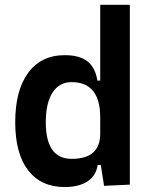

<svg xmlns="http://www.w3.org/2000/svg" viewBox="-20 -752 626 782"><path d="M243.2 9.8Q147.5 9.8 94.7 -58.3Q42 -126.5 42 -253.9Q42 -384.3 95 -455.8Q147.9 -527.3 244.1 -527.3Q304.7 -527.3 336.7 -501.7Q368.7 -476.1 376.5 -423.8H388.2V-732.4H508.8V0L403.8 4.9L390.6 -80.1H377.9Q371.1 -35.6 335.9 -12.9Q300.8 9.8 243.2 9.8ZM166.5 -253.9Q166.5 -105 272 -105Q388.2 -105 388.2 -207.5V-273.9Q388.2 -417.5 271.5 -417.5Q221.2 -417.5 193.8 -374.8Q166.5 -332 166.5 -253.9Z"/></svg>

Font: Caskaydia Cove SemiBold
Style: Regular
Weight: 600
Monospace: yes
Designer: Aaron Bell
Foundry: Saja Typeworks
Version: Version 4.300; ttfautohint (v1.8.3)